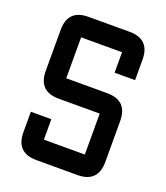

<svg xmlns="http://www.w3.org/2000/svg" viewBox="-128 -772 744 861"><g transform="rotate(20 244.0 -342.0)"><path d="M48.8 -195.3H146.5V-97.7H341.8V-293H146.5Q48.8 -293 48.8 -390.6V-585.9Q48.8 -683.6 146.5 -683.6H341.8Q439.5 -683.6 439.5 -585.9V-488.3H341.8V-585.9H146.5V-390.6H341.8Q439.5 -390.6 439.5 -293V-97.7Q439.5 0 341.8 0H146.5Q48.8 0 48.8 -97.7Z"/></g></svg>

Font: BabelStone Runic Beorhtric
Style: Regular
Weight: 400
Designer: Andrew West
Foundry: BabelStone
Version: Version 7.004;November 9, 2023